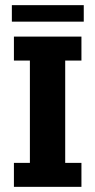

<svg xmlns="http://www.w3.org/2000/svg" viewBox="-20 -725 370 745"><path d="M34 0V-93H96V-490H34V-583H296V-490H233V-93H296V0ZM26 -641V-705H305V-641Z"/></svg>

Font: Rokkitt
Style: Bold
Weight: 700
Designer: Vernon Adams
Foundry: Vernon Adams
Version: Version 3.103